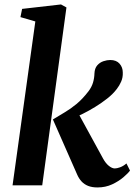

<svg xmlns="http://www.w3.org/2000/svg" viewBox="-20 -834 605 864"><path d="M36.5 0 139 -737.5 72 -757 79.5 -794 254.5 -814 279 -800.5 170 0ZM418.5 9.5Q394 9.5 376.5 2.5Q359 -4.5 347 -17.5Q335 -30.5 327 -49L218 -296.5Q245 -313 271.2 -328.5Q297.5 -344 324.2 -366Q351 -388 378 -423Q392.5 -442 398.5 -462.2Q404.5 -482.5 405 -503.5Q406 -526.5 417.5 -539.8Q429 -553 445.2 -558.5Q461.5 -564 476 -564Q503.5 -564 518 -547.5Q532.5 -531 532.5 -508Q533.5 -485.5 525.2 -466.8Q517 -448 505.5 -433.5Q488.5 -411 462.8 -390.8Q437 -370.5 408.5 -353Q380 -335.5 352.8 -322Q325.5 -308.5 304 -299L321 -345L443.5 -121Q455.5 -99 470 -87.5Q484.5 -76 496.5 -76Q506 -76 520.5 -81.2Q535 -86.5 549 -98.5L565 -66.5Q556.5 -54.5 535.5 -36.5Q514.5 -18.5 484.8 -4.5Q455 9.5 418.5 9.5Z"/></svg>

Font: Merriweather 24pt
Style: Bold Italic
Weight: 700
Italic angle: -7.8°
Designer: Eben Sorkin
Foundry: Eben Sorkin
Version: Version 2.101